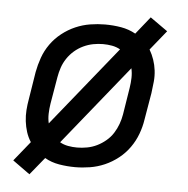

<svg xmlns="http://www.w3.org/2000/svg" viewBox="-47 -616 695 711"><g transform="rotate(5 300.0 -260.0)"><path d="M88 49 24 3 83 -70Q72 -87 66 -106Q60 -125 57.5 -145.5Q55 -166 56.5 -187Q58 -208 62 -230L78 -330Q83 -357 92.5 -384Q102 -411 119 -435Q136 -459 159.5 -477.5Q183 -496 209.5 -507.5Q236 -519 264 -523.5Q292 -528 319 -528Q350 -528 379 -523Q408 -518 433 -504L485 -569L550 -523L491 -450Q501 -433 507.5 -414Q514 -395 516.5 -374.5Q519 -354 517 -333Q515 -312 512 -290L495 -190Q491 -163 481 -136Q471 -109 454 -85Q437 -61 413.5 -42.5Q390 -24 363.5 -12.5Q337 -1 309 3.5Q281 8 254 8Q224 8 194.5 3Q165 -2 141 -16ZM143 -145 382 -441Q368 -449 351.5 -452Q335 -455 318 -455Q300 -455 281.5 -451.5Q263 -448 245 -439.5Q227 -431 212 -418Q197 -405 186 -388.5Q175 -372 169 -354Q163 -336 160 -318L143 -218Q140 -199 139.5 -180.5Q139 -162 143 -145ZM255 -65Q273 -65 292 -68.5Q311 -72 328.5 -80.5Q346 -89 361.5 -102Q377 -115 387.5 -131.5Q398 -148 404.5 -166Q411 -184 414 -202L430 -302Q433 -321 433.5 -339.5Q434 -358 430 -375L191 -79Q205 -71 221.5 -68Q238 -65 255 -65Z"/></g></svg>

Font: Iosevka SS04 Extended Oblique
Style: Regular
Weight: 400
Width: 7
Italic angle: -9°
Monospace: yes
Designer: Belleve Invis
Foundry: Belleve Invis
Version: Version 19.0.0; ttfautohint (v1.8.4)